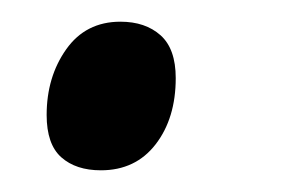

<svg xmlns="http://www.w3.org/2000/svg" viewBox="-20 -150 275 177"><path d="M73 7Q50 7 36.5 -5Q23 -17 23 -44Q23 -79 41 -104.5Q59 -130 91 -130Q114 -130 128 -117.5Q142 -105 142 -78Q142 -41 123.5 -17Q105 7 73 7Z"/></svg>

Font: Noto Serif Display SemiCondensed Medium
Style: Italic
Weight: 500
Width: 4
Italic angle: -12°
Designer: Monotype Design Team
Foundry: Monotype Imaging Inc.
Version: Version 2.009